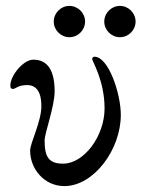

<svg xmlns="http://www.w3.org/2000/svg" viewBox="-20 -616 479 650"><path d="M215 -596C186 -596 162 -572 162 -543C162 -514 186 -490 215 -490C244 -490 268 -514 268 -543C268 -572 244 -596 215 -596ZM386 -596C357 -596 333 -572 333 -543C333 -514 357 -490 386 -490C415 -490 439 -514 439 -543C439 -572 415 -596 386 -596ZM120 -256C120 -204 82 -132 82 -106C82 -45 129 14 198 14C297 14 389 -109 389 -227C389 -300 347 -424 300 -424C296 -424 292 -421 292 -416C292 -409 334 -343 334 -249C334 -155 264 -62 194 -62C148 -62 131 -81 131 -140C131 -166 165 -255 165 -307C165 -376 142 -414 93 -414C58 -414 15 -359 15 -327C15 -317 18 -315 25 -315C32 -315 41 -328 72 -328C118 -328 120 -277 120 -256Z"/></svg>

Font: EB Garamond SC 08
Style: Regular
Weight: 400
Version: Version 0.016